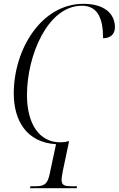

<svg xmlns="http://www.w3.org/2000/svg" viewBox="-20 -744 621 1004"><path d="M137 240H381L383 230H358C321 230 302 227 302 197C302 185 305 171 308 152L341 -4L338 -6C325 -2 312 0 294 0C185 0 121 -97 121 -247C121 -453 229 -714 408 -714C495 -714 519 -641 519 -544C557 -544 581 -565 581 -601C581 -675 523 -724 416 -724C197 -724 52 -487 52 -255C52 -115 118 1 273 10L239 169C228 220 210 230 164 230H139Z"/></svg>

Font: Noto Serif Display SemiCondensed Light
Style: Italic
Weight: 300
Width: 4
Italic angle: -12°
Designer: Monotype Design Team
Foundry: Monotype Imaging Inc.
Version: Version 2.009